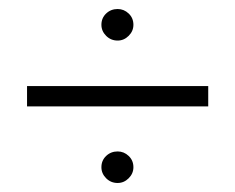

<svg xmlns="http://www.w3.org/2000/svg" viewBox="-20 -523 521 426"><path d="M40 -332H442V-287H40ZM241 -117Q226 -117 215.5 -127.5Q205 -138 205 -152Q205 -167 215.5 -177Q226 -187 241 -187Q255 -187 265.5 -177Q276 -167 276 -152Q276 -138 265.5 -127.5Q255 -117 241 -117ZM241 -433Q226 -433 215.5 -443.5Q205 -454 205 -468Q205 -483 215.5 -493Q226 -503 241 -503Q255 -503 265.5 -493Q276 -483 276 -468Q276 -454 265.5 -443.5Q255 -433 241 -433Z"/></svg>

Font: Cinzel
Style: Regular
Weight: 400
Designer: Natanael Gama
Version: Version 2.000